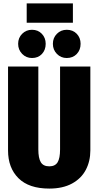

<svg xmlns="http://www.w3.org/2000/svg" viewBox="-20 -1084 576 1122"><path d="M508 -205Q508 -142 481.5 -91.5Q455 -41 401 -11.5Q347 18 268 18Q149 18 88 -42.5Q27 -103 27 -205V-695H204V-211Q204 -160 218.5 -136Q233 -112 268 -112Q302 -112 316.5 -135.5Q331 -159 331 -211V-695H508ZM247 -828Q247 -792 225 -768.5Q203 -745 167 -745Q133 -745 109.5 -769Q86 -793 86 -828Q86 -863 109.5 -886.5Q133 -910 167 -910Q202 -910 224.5 -886.5Q247 -863 247 -828ZM451 -828Q451 -792 428.5 -768.5Q406 -745 370 -745Q336 -745 312.5 -769Q289 -793 289 -828Q289 -863 312.5 -886.5Q336 -910 370 -910Q406 -910 428.5 -886.5Q451 -863 451 -828ZM136 -951V-1064H406V-951Z"/></svg>

Font: Fira Sans Compressed ExtraBold
Style: Regular
Weight: 800
Width: 1
Designer: bBox Type GmbH & Carrois Corporate GbR & Edenspiekermann AG
Foundry: bBox Type GmbH & Carrois Corporate GbR & Edenspiekermann AG
Version: Version 4.301